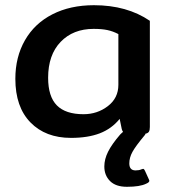

<svg xmlns="http://www.w3.org/2000/svg" viewBox="-20 -515 655 738"><path d="M536 5Q501 47 489 69Q477 91 477 113Q477 140 501 140Q515 140 523 136Q529 134 530 134Q534 134 537 141L552 174Q554 178 554 180Q554 186 542 191Q518 203 468 203Q425 203 403 181Q381 159 381 125Q381 97 395.5 68Q410 39 442 2Q451 -7 453 -8Q450 -12 448 -19L440 -58Q409 -20 363.5 -2.5Q318 15 253 15Q155 15 97 -44.5Q39 -104 39 -212Q39 -296 76 -360.5Q113 -425 181.5 -460Q250 -495 341 -495Q468 -495 556 -435V-27Q556 -15 552.5 -9Q549 -3 539 -1Q539 2 536 5ZM435 -384Q414 -395 392.5 -399.5Q371 -404 340 -404Q261 -404 213 -354Q165 -304 165 -216Q165 -144 198.5 -110Q232 -76 301 -76Q354 -76 394.5 -107Q435 -138 435 -189Z"/></svg>

Font: Mitr
Style: Regular
Weight: 400
Designer: Thanarat Vachiruckul
Foundry: Cadson Demak
Version: Version 1.002